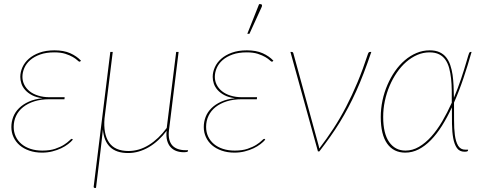

<svg xmlns="http://www.w3.org/2000/svg" viewBox="-20 -746 2386 946"><path d="M376 -444Q374 -442 371.5 -442Q368.5 -442 361 -449.2Q353.5 -456.5 339 -465Q324.5 -473.5 302.2 -480.8Q280 -488 247.5 -488Q207.5 -488 178 -477.5Q148.5 -467 129 -450Q109.5 -433 100 -411.2Q90.5 -389.5 90.5 -367.5Q90.5 -346.5 99.8 -328.2Q109 -310 126.2 -296.2Q143.5 -282.5 168.5 -274.8Q193.5 -267 224.5 -267H298.5L297.5 -257H223Q182 -257 149.5 -246.8Q117 -236.5 94.2 -218.5Q71.5 -200.5 59.5 -175.5Q47.5 -150.5 47.5 -121Q47.5 -95 57.5 -73.5Q67.5 -52 86 -36.5Q104.5 -21 130.5 -12.5Q156.5 -4 188.5 -4Q226 -4 252.2 -13Q278.5 -22 295.5 -33Q312.5 -44 321.5 -53Q330.5 -62 333.5 -62Q335 -62 337 -60L339 -58Q330 -47 315.2 -35.8Q300.5 -24.5 281 -15.2Q261.5 -6 237.8 0Q214 6 187 6Q152.5 6 124.5 -3.8Q96.5 -13.5 77 -30.2Q57.5 -47 46.8 -70Q36 -93 36 -120Q36 -146 45.2 -170Q54.5 -194 73.8 -213Q93 -232 121.8 -245Q150.5 -258 189.5 -262Q158.5 -266 137.8 -277Q117 -288 104 -302.8Q91 -317.5 85.5 -334.2Q80 -351 80 -367Q80 -391 90.5 -414.5Q101 -438 122 -456.5Q143 -475 174.5 -486.5Q206 -498 248.5 -498Q294 -498 326 -483.8Q358 -469.5 379 -447Z M535.5 -490 495 -162.5Q488.5 -86.5 517.2 -44.2Q546 -2 613 -2Q665.5 -2 713.5 -31.8Q761.5 -61.5 801.5 -115.5L848 -490H860L812.5 -103.5Q809.5 -78 814 -59.5Q818.5 -41 829.2 -29.2Q840 -17.5 856.5 -11.8Q873 -6 893.5 -6H906.5L906 -1Q905 4 884.5 4Q865.5 4 849 -2Q832.5 -8 820.8 -20.8Q809 -33.5 803.5 -53.5Q798 -73.5 801 -101.5Q782 -76 760 -55.8Q738 -35.5 713.8 -21.2Q689.5 -7 663.8 0.5Q638 8 611.5 8Q552.5 8 522 -22Q491.5 -52 487 -108Q484.5 -83 481.2 -55.2Q478 -27.5 475.5 -5L453 180H447Q444 180 442.8 178.2Q441.5 176.5 441.5 174L523.5 -490Z M984 0ZM1324 -444Q1322 -442 1319.5 -442Q1316.5 -442 1309 -449.2Q1301.5 -456.5 1287 -465Q1272.5 -473.5 1250.2 -480.8Q1228 -488 1195.5 -488Q1155.5 -488 1126 -477.5Q1096.5 -467 1077 -450Q1057.5 -433 1048 -411.2Q1038.5 -389.5 1038.5 -367.5Q1038.5 -346.5 1047.8 -328.2Q1057 -310 1074.2 -296.2Q1091.5 -282.5 1116.5 -274.8Q1141.5 -267 1172.5 -267H1246.5L1245.5 -257H1171Q1130 -257 1097.5 -246.8Q1065 -236.5 1042.2 -218.5Q1019.5 -200.5 1007.5 -175.5Q995.5 -150.5 995.5 -121Q995.5 -95 1005.5 -73.5Q1015.5 -52 1034 -36.5Q1052.5 -21 1078.5 -12.5Q1104.5 -4 1136.5 -4Q1174 -4 1200.2 -13Q1226.5 -22 1243.5 -33Q1260.5 -44 1269.5 -53Q1278.5 -62 1281.5 -62Q1283 -62 1285 -60L1287 -58Q1278 -47 1263.2 -35.8Q1248.5 -24.5 1229 -15.2Q1209.5 -6 1185.8 0Q1162 6 1135 6Q1100.5 6 1072.5 -3.8Q1044.5 -13.5 1025 -30.2Q1005.5 -47 994.8 -70Q984 -93 984 -120Q984 -146 993.2 -170Q1002.5 -194 1021.8 -213Q1041 -232 1069.8 -245Q1098.5 -258 1137.5 -262Q1106.5 -266 1085.8 -277Q1065 -288 1052 -302.8Q1039 -317.5 1033.5 -334.2Q1028 -351 1028 -367Q1028 -391 1038.5 -414.5Q1049 -438 1070 -456.5Q1091 -475 1122.5 -486.5Q1154 -498 1196.5 -498Q1242 -498 1274 -483.8Q1306 -469.5 1327 -447ZM1198.5 -579.5 1256.5 -725.5H1265Q1269 -725.5 1270.5 -721.5Q1272 -717.5 1269.5 -712L1209 -579.5Z M1809.5 -490Q1790.5 -434 1772.2 -386.2Q1754 -338.5 1735 -296.5Q1716 -254.5 1696 -216.8Q1676 -179 1654 -143.2Q1632 -107.5 1607 -72.2Q1582 -37 1553.5 0H1546.5L1411 -490H1418Q1423.5 -490 1425.5 -483L1548.5 -34Q1551.5 -24 1553 -14Q1590.5 -63 1623.2 -113.2Q1656 -163.5 1685.2 -219.8Q1714.5 -276 1741.2 -340Q1768 -404 1793 -480.5Q1795 -486 1797.2 -488Q1799.5 -490 1802.5 -490Z M2285.5 -3.5Q2284.5 1.5 2268.5 1.5Q2244 1.5 2231.2 -16.8Q2218.5 -35 2213 -65.2Q2207.5 -95.5 2207 -135Q2206.5 -174.5 2206.5 -217Q2183.5 -167.5 2157.8 -126.5Q2132 -85.5 2103.2 -56Q2074.5 -26.5 2043 -10.2Q2011.5 6 1976.5 6Q1919 6 1887.5 -38.5Q1856 -83 1856 -169.5Q1856 -210.5 1864.5 -250.8Q1873 -291 1888.8 -327.5Q1904.5 -364 1926.2 -395.2Q1948 -426.5 1974.8 -449.2Q2001.5 -472 2032.5 -485Q2063.5 -498 2097 -498Q2125.5 -498 2145.2 -489Q2165 -480 2178 -463.8Q2191 -447.5 2198.5 -425.5Q2206 -403.5 2209.8 -377.8Q2213.5 -352 2214.8 -323Q2216 -294 2216.5 -264.5Q2235.5 -309.5 2251.2 -356Q2267 -402.5 2280 -448Q2284 -462.5 2286.8 -471Q2289.5 -479.5 2291.2 -483.8Q2293 -488 2294.5 -489Q2296 -490 2298 -490H2303.5Q2284.5 -423 2263.2 -360Q2242 -297 2217 -240.5Q2217.5 -196.5 2217.2 -154.8Q2217 -113 2221.2 -80.5Q2225.5 -48 2237.2 -28.2Q2249 -8.5 2273 -8.5H2286.5ZM1978 -4Q2012.5 -4 2044.2 -22.5Q2076 -41 2104.8 -73Q2133.5 -105 2158.8 -148Q2184 -191 2206 -240Q2206 -270.5 2205.8 -301Q2205.5 -331.5 2202.5 -359Q2199.5 -386.5 2193.2 -410Q2187 -433.5 2175 -451Q2163 -468.5 2143.8 -478.2Q2124.5 -488 2096.5 -488Q2065 -488 2036 -475.5Q2007 -463 1981.5 -440.8Q1956 -418.5 1935.2 -388.2Q1914.5 -358 1899.5 -322.8Q1884.5 -287.5 1876.2 -248.5Q1868 -209.5 1868 -170Q1868 -88 1897.5 -46Q1927 -4 1978 -4Z"/></svg>

Font: Lato Hairline
Style: Italic
Weight: 100
Italic angle: -7°
Designer: Lukasz Dziedzic
Foundry: tyPoland Lukasz Dziedzic
Version: Version 2.007; 2014-02-27